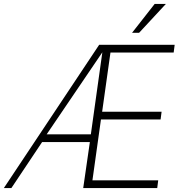

<svg xmlns="http://www.w3.org/2000/svg" viewBox="-56 -949 920 969"><path d="M-36.5 0 444.5 -723H825.5L820.5 -684H501.5L459.5 -385H759.5L754.5 -346H453.5L410.5 -39H742.5L737.5 0H364L397.5 -232H156.5L1.5 0ZM179.5 -271H402.5L460.5 -685ZM610.5 -783.5 724.5 -929H781L646 -783.5Z"/></svg>

Font: Public Sans Thin Thin
Style: Italic
Weight: 250
Italic angle: -8°
Version: Version 2.001